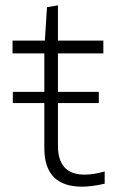

<svg xmlns="http://www.w3.org/2000/svg" viewBox="-20 -692 428 719"><path d="M28 -348H146V-492H27V-540H148L156 -665L197 -672V-540H367V-492H197V-348H350V-306H197V-146Q197 -38 297 -38Q331 -38 372 -50V-4Q323 7 287 7Q146 7 146 -137V-306H28Z"/></svg>

Font: Encode Sans Normal
Style: ExtraLight
Weight: 200
Designer: Pablo Impallari, Andres Torresi
Foundry: Pablo Impallari, Andres Torresi
Version: Version 1.000; ttfautohint (v1.00) -l 8 -r 50 -G 200 -x 14 -